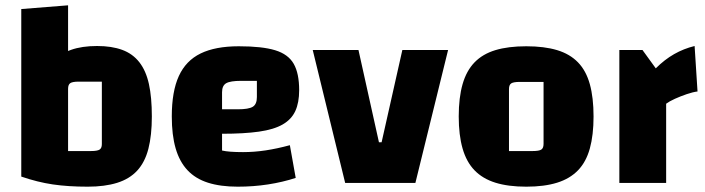

<svg xmlns="http://www.w3.org/2000/svg" viewBox="-20 -688 2650 722"><path d="M345 -515Q400 -515 439.5 -500.5Q479 -486 504 -454Q529 -422 540 -372Q551 -322 551 -250Q551 -179 538 -128.5Q525 -78 496 -46.5Q467 -15 420.5 -0.5Q374 14 310 14Q262 14 228 -0.5Q194 -15 173 -46.5Q152 -78 142.5 -128.5Q133 -179 133 -250Q133 -322 144.5 -372.5Q156 -423 181 -454.5Q206 -486 247 -500.5Q288 -515 345 -515ZM363 -381H276Q253 -381 244.5 -375.5Q236 -370 236 -354V-120H322Q346 -120 354.5 -125.5Q363 -131 363 -146ZM60 -654 236 -668V-127V-85L310 14Q236 14 178.5 5.5Q121 -3 60 -24Z M874 14Q809 14 762 -1Q715 -16 685 -48Q655 -80 640.5 -130Q626 -180 626 -250Q626 -344 652.5 -402Q679 -460 734.5 -487Q790 -514 878 -514Q966 -514 1015 -499Q1064 -484 1084.5 -448Q1105 -412 1105 -349Q1105 -302 1090.5 -270.5Q1076 -239 1043 -220Q1010 -201 954 -193Q898 -185 815 -185H785V-277H874Q915 -277 930.5 -286.5Q946 -296 946 -323V-384H887Q846 -384 830.5 -375Q815 -366 815 -341V-122Q840 -116 894 -116Q936 -116 979 -122.5Q1022 -129 1070 -142L1092 -19Q1043 -3 988 5.5Q933 14 874 14Z M1156 -500H1328L1405 -153H1415L1493 -500H1665L1542 0H1278Z M1959 14Q1891 14 1843 -1Q1795 -16 1764.5 -47.5Q1734 -79 1719.5 -129.5Q1705 -180 1705 -250Q1705 -321 1719.5 -371.5Q1734 -422 1764.5 -453.5Q1795 -485 1843 -499.5Q1891 -514 1959 -514Q2027 -514 2075 -499.5Q2123 -485 2153.5 -453.5Q2184 -422 2198 -371.5Q2212 -321 2212 -250Q2212 -180 2198 -129.5Q2184 -79 2153.5 -47.5Q2123 -16 2075 -1Q2027 14 1959 14ZM1894 -120H1983Q2007 -120 2015.5 -125.5Q2024 -131 2024 -147V-380H1935Q1911 -380 1902.5 -374.5Q1894 -369 1894 -353Z M2396 -500 2446 -431Q2479 -464 2515 -484.5Q2551 -505 2592 -515L2603 -344Q2586 -342 2562.5 -334Q2539 -326 2518 -316.5Q2497 -307 2485 -298V0H2309V-500Z"/></svg>

Font: Changa ExtraLight
Style: Bold
Weight: 700
Version: Version 3.002; ttfautohint (v1.8.2)